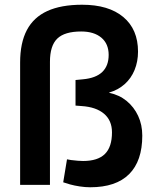

<svg xmlns="http://www.w3.org/2000/svg" viewBox="-20 -781 646 811"><path d="M361 10Q340 10 317 6.5Q294 3 276 -2L247 -11L263 -108L280 -105Q296 -103 309 -102Q322 -101 331 -101Q393 -101 423 -130.5Q453 -160 453 -222Q453 -272 419.5 -300.5Q386 -329 325 -333L299 -335V-443L330 -446Q385 -451 412 -477Q439 -503 439 -549Q439 -596 408 -622Q377 -648 323 -648Q253 -648 222 -618Q191 -588 191 -520V0H65V-517Q65 -600 93.5 -654Q122 -708 180 -734.5Q238 -761 327 -761Q439 -761 501 -709Q563 -657 563 -563Q563 -521 548.5 -485.5Q534 -450 506.5 -425.5Q479 -401 441 -390V-389Q484 -380 515 -354.5Q546 -329 563.5 -291.5Q581 -254 581 -208Q581 -101 525.5 -45.5Q470 10 361 10Z"/></svg>

Font: REM Medium Medium
Style: Regular
Weight: 500
Version: Version 1.005;gftools[0.9.28]